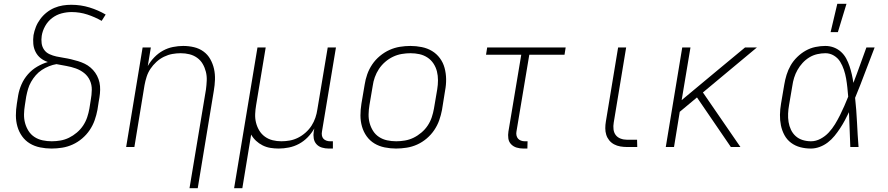

<svg xmlns="http://www.w3.org/2000/svg" viewBox="-20 -768 4640 1003"><path d="M249 8Q219 8 189.5 2Q160 -4 136 -18.5Q112 -33 95.5 -56Q79 -79 71 -107Q63 -135 63 -165Q63 -195 68 -226L75 -270Q80 -299 92.5 -327.5Q105 -356 126 -380Q147 -404 174.5 -420Q202 -436 230 -444Q209 -451 192.5 -464Q176 -477 166 -496.5Q156 -516 154 -538.5Q152 -561 155 -584Q159 -606 167.5 -627.5Q176 -649 190.5 -668.5Q205 -688 224 -703Q243 -718 264.5 -727Q286 -736 308 -739.5Q330 -743 352 -743Q402 -743 447.5 -729Q493 -715 532 -692L511 -659Q476 -679 436.5 -692Q397 -705 354 -705Q328 -705 301.5 -698Q275 -691 252.5 -674Q230 -657 216 -632Q202 -607 198 -581Q195 -561 197.5 -542Q200 -523 210.5 -508Q221 -493 238.5 -485Q256 -477 274.5 -473Q293 -469 312.5 -466Q332 -463 351 -458.5Q370 -454 388 -448.5Q406 -443 422.5 -435Q439 -427 453 -415Q467 -403 477.5 -388Q488 -373 494.5 -355Q501 -337 502.5 -318Q504 -299 502 -279Q500 -259 496 -239L489 -194Q484 -167 474.5 -140Q465 -113 448.5 -88.5Q432 -64 409 -44.5Q386 -25 359.5 -13Q333 -1 305 3.5Q277 8 249 8ZM250 -30Q273 -30 296 -34Q319 -38 340.5 -48.5Q362 -59 381.5 -75.5Q401 -92 414.5 -112.5Q428 -133 435.5 -155.5Q443 -178 447 -201L454 -245Q459 -272 459.5 -298.5Q460 -325 449.5 -348Q439 -371 419.5 -386.5Q400 -402 376 -410.5Q352 -419 326.5 -423.5Q301 -428 275 -433Q256 -430 236 -422Q216 -414 198.5 -402.5Q181 -391 167 -375Q153 -359 142.5 -340.5Q132 -322 126.5 -303Q121 -284 117 -264L110 -219Q106 -195 105.5 -171Q105 -147 111 -125Q117 -103 129 -84Q141 -65 160 -52.5Q179 -40 202.5 -35Q226 -30 250 -30Z M970 215 1056 -301Q1059 -324 1060 -347.5Q1061 -371 1055.5 -393Q1050 -415 1039 -434Q1028 -453 1010 -466Q992 -479 970 -484.5Q948 -490 924 -490Q902 -490 880 -486Q858 -482 836.5 -471.5Q815 -461 797 -444.5Q779 -428 766 -408.5Q753 -389 746 -367Q739 -345 735 -323L682 0H639L725 -520H768L752 -423Q766 -448 786.5 -469Q807 -490 831.5 -503.5Q856 -517 883.5 -522.5Q911 -528 937 -528Q966 -528 993.5 -521.5Q1021 -515 1043 -499Q1065 -483 1078.5 -459Q1092 -435 1098 -408Q1104 -381 1103 -352Q1102 -323 1097 -294L1013 215Z M1203 215 1325 -520H1368L1318 -219Q1314 -196 1313 -172.5Q1312 -149 1317.5 -127Q1323 -105 1334.5 -86Q1346 -67 1364 -54Q1382 -41 1404 -35.5Q1426 -30 1450 -30Q1472 -30 1494 -34Q1516 -38 1537 -48.5Q1558 -59 1576.5 -75.5Q1595 -92 1607.5 -111.5Q1620 -131 1627.5 -153Q1635 -175 1638 -197L1692 -520H1735L1662 -81Q1660 -71 1661.5 -61Q1663 -51 1669 -44Q1675 -37 1684.5 -33.5Q1694 -30 1704 -30H1719V8H1697Q1679 8 1662 3Q1645 -2 1633.5 -14.5Q1622 -27 1619 -45Q1616 -63 1619 -81L1622 -97Q1608 -72 1587.5 -51Q1567 -30 1542 -16.5Q1517 -3 1489.5 2.5Q1462 8 1436 8Q1413 8 1392 4.5Q1371 1 1352 -8.5Q1333 -18 1317.5 -32.5Q1302 -47 1292 -65L1246 215Z M2049 8Q2019 8 1989.5 2Q1960 -4 1936 -18.5Q1912 -33 1895.5 -56Q1879 -79 1871 -107Q1863 -135 1863 -165Q1863 -195 1868 -226L1885 -326Q1889 -353 1898.5 -380Q1908 -407 1924.5 -431.5Q1941 -456 1964.5 -475.5Q1988 -495 2014.5 -507Q2041 -519 2069 -523.5Q2097 -528 2124 -528Q2154 -528 2183.5 -522Q2213 -516 2237 -501.5Q2261 -487 2278 -464Q2295 -441 2302.5 -413Q2310 -385 2310.5 -355Q2311 -325 2305 -294L2289 -194Q2284 -167 2274.5 -140Q2265 -113 2248.5 -88.5Q2232 -64 2209 -44.5Q2186 -25 2159.5 -13Q2133 -1 2104.5 3.5Q2076 8 2049 8ZM2050 -30Q2072 -30 2095.5 -34Q2119 -38 2140.5 -48.5Q2162 -59 2181.5 -75.5Q2201 -92 2214.5 -112.5Q2228 -133 2235.5 -155.5Q2243 -178 2247 -201L2264 -301Q2268 -325 2268 -349Q2268 -373 2262.5 -395Q2257 -417 2244.5 -436Q2232 -455 2213 -467.5Q2194 -480 2171.5 -485Q2149 -490 2124 -490Q2102 -490 2078.5 -486Q2055 -482 2033 -471.5Q2011 -461 1992 -444.5Q1973 -428 1959.5 -407.5Q1946 -387 1938 -364.5Q1930 -342 1927 -319L1910 -219Q1906 -195 1905.5 -171Q1905 -147 1911 -125Q1917 -103 1929 -84Q1941 -65 1960 -52.5Q1979 -40 2002 -35Q2025 -30 2050 -30Z M2735 8H2714Q2696 8 2679 3Q2662 -2 2650 -14.5Q2638 -27 2635.5 -45Q2633 -63 2636 -81L2703 -482H2519L2525 -520H2935L2929 -482H2745L2678 -81Q2676 -71 2678 -61Q2680 -51 2686 -44Q2692 -37 2701.5 -33.5Q2711 -30 2721 -30H2736Z M3256 0Q3238 0 3220.5 -3Q3203 -6 3188 -14Q3173 -22 3162.5 -35Q3152 -48 3147 -64Q3142 -80 3142 -98Q3142 -116 3145 -133L3209 -520H3251L3186 -127Q3183 -110 3185 -92.5Q3187 -75 3196.5 -62.5Q3206 -50 3222 -44Q3238 -38 3256 -38H3308L3309 0Z M3798 0 3621 -259 3531 -184 3501 0H3458L3544 -520H3587L3541 -245L3732 -404L3872 -520H3934L3652 -285L3848 0Z M4216 8Q4187 8 4160.5 1Q4134 -6 4112.5 -22Q4091 -38 4078 -62Q4065 -86 4059.5 -113Q4054 -140 4054.5 -168.5Q4055 -197 4060 -226L4077 -326Q4081 -351 4089 -377Q4097 -403 4110.5 -426.5Q4124 -450 4144.5 -470Q4165 -490 4189 -503.5Q4213 -517 4239.5 -522.5Q4266 -528 4291 -528Q4315 -528 4336 -520Q4357 -512 4373.5 -497Q4390 -482 4400.5 -462.5Q4411 -443 4418 -422Q4425 -401 4430 -379Q4435 -357 4438 -335Q4456 -381 4472.5 -427.5Q4489 -474 4506 -520H4549Q4523 -454 4498.5 -388Q4474 -322 4447 -257Q4454 -193 4457 -128.5Q4460 -64 4465 0H4422Q4420 -46 4418.5 -91.5Q4417 -137 4415 -182Q4405 -161 4393.5 -139.5Q4382 -118 4368.5 -97.5Q4355 -77 4339.5 -58Q4324 -39 4304.5 -24Q4285 -9 4262 -0.5Q4239 8 4216 8ZM4217 -30Q4242 -30 4266.5 -43Q4291 -56 4309.5 -76Q4328 -96 4342 -119Q4356 -142 4368 -166Q4380 -190 4390.5 -214Q4401 -238 4411 -263Q4409 -287 4406.5 -311Q4404 -335 4400 -358Q4396 -381 4388.5 -403.5Q4381 -426 4369 -445.5Q4357 -465 4336.5 -477.5Q4316 -490 4292 -490Q4271 -490 4249 -485Q4227 -480 4207.5 -468Q4188 -456 4172.5 -439Q4157 -422 4146 -402.5Q4135 -383 4128.5 -362Q4122 -341 4119 -319L4102 -219Q4098 -197 4097 -174.5Q4096 -152 4099.5 -130.5Q4103 -109 4112 -90Q4121 -71 4136.5 -57Q4152 -43 4173 -36.5Q4194 -30 4217 -30ZM4319 -600 4354 -748H4402L4357 -600Z"/></svg>

Font: Iosevka Aile Extralight
Style: Italic
Weight: 200
Italic angle: -9°
Designer: Belleve Invis
Foundry: Belleve Invis
Version: Version 31.1.0; ttfautohint (v1.8.4)